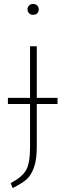

<svg xmlns="http://www.w3.org/2000/svg" viewBox="-20 -754 331 971"><path d="M147 -679Q135 -679 127 -687Q119 -695 119 -707Q119 -718 127 -726Q135 -734 147 -734Q161 -734 168.5 -726Q176 -718 176 -707Q176 -695 168.5 -687Q161 -679 147 -679ZM271 -259V-228H166V-10Q166 55 151 95Q136 135 113 154.5Q90 174 44 197L34 172Q90 143 111 108Q132 73 132 -10V-228H20V-259H132V-520H166V-259Z"/></svg>

Font: Fira Sans UltraLight
Style: Regular
Weight: 200
Designer: Carrois Corporate & Edenspiekermann AG
Foundry: Carrois Corporate GbR & Edenspiekermann AG
Version: Version 4.106;PS 004.106;hotconv 1.0.70;makeotf.lib2.5.58329